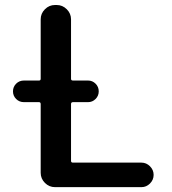

<svg xmlns="http://www.w3.org/2000/svg" viewBox="-20 -774 691 772"><path d="M76.2 -363.3Q57.6 -363.3 44.9 -376Q32.2 -388.7 32.2 -406.7Q32.2 -424.8 44.9 -437.5Q57.6 -450.2 76.2 -450.2H136.7Q143.6 -450.2 143.6 -457V-696.3Q143.6 -719.7 160.6 -736.8Q177.7 -753.9 201.2 -753.9H208Q231.4 -753.9 248.5 -736.8Q265.6 -719.7 265.6 -696.3V-457Q265.6 -450.2 273.4 -450.2H334Q351.6 -450.2 364.3 -437.5Q377 -424.8 377 -406.7Q377 -388.7 364.3 -376Q351.6 -363.3 334 -363.3H273.4Q265.6 -363.3 265.6 -355.5V-127Q265.6 -120.1 273.4 -120.1H548.8Q568.4 -120.1 583 -105.5Q597.7 -90.8 597.7 -70.8Q597.7 -50.8 583 -36.1Q568.4 -21.5 548.8 -21.5H201.2Q177.7 -21.5 160.6 -38.6Q143.6 -55.7 143.6 -79.1V-355.5Q143.6 -363.3 136.7 -363.3Z"/></svg>

Font: Gen Jyuu Gothic P Medium
Style: Regular
Weight: 500
Designer: [Source Han Sans]
Ryoko NISHIZUKA  (kana & ideographs); Paul D. Hunt (Latin, Greek & Cyrillic); Wenlong ZHANG  (bopomofo
Version: Version 1.002.20150607